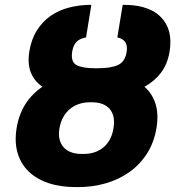

<svg xmlns="http://www.w3.org/2000/svg" viewBox="-20 -757 724 787"><path d="M47.9 -230.8Q57.2 -288 84 -330.1Q110.8 -372.2 153.8 -401.3Q120.4 -424.7 106.4 -460Q92.3 -495.4 100.1 -545.5Q108.3 -595.9 131 -632.1Q153.8 -668.3 187.3 -691.8Q220.9 -715.2 263.7 -726.2Q306.5 -737.2 354.4 -737.2L332.7 -603.7Q306.1 -598.7 293.1 -585Q280.2 -571.4 275.9 -545.5Q269.2 -503.6 293.7 -490.1Q317.8 -477.3 369.3 -477.3H381.4Q434.3 -477.3 463.4 -490.4Q492.9 -503.9 499.3 -545.5Q506.7 -593.8 460.9 -603.7L483 -737.2Q503.9 -737.2 525 -735.3Q546.2 -733.3 566.2 -727.8Q586.3 -722.3 604.8 -712.7Q623.2 -703.1 638.8 -687.5Q690 -636.7 675.1 -545.5Q666.9 -495.4 640.6 -460Q614.3 -424.7 572.4 -401.3Q604.8 -372.5 617.7 -330.6Q630.7 -288.7 621.4 -232.2Q611.5 -172.6 582.2 -127.1Q552.9 -81.7 509.9 -51.3Q467 -21 413.2 -5.5Q359.4 9.9 300.8 9.9H290.5Q227.3 9.9 178.1 -6.7Q128.9 -23.4 96.9 -54.7Q65 -85.9 52 -130.5Q39.1 -175.1 47.9 -230.8ZM313.2 -126.1H323.5Q347.7 -126.1 368.1 -133Q388.5 -139.9 404.5 -153.4Q420.5 -166.9 430.9 -186.8Q441.4 -206.7 445.3 -232.2Q449.6 -257.5 445.5 -277Q441.4 -296.5 429.9 -310Q418.3 -323.5 400.2 -330.6Q382.1 -337.7 358.3 -337.7H348Q323.5 -337.7 302.7 -330.4Q282 -323.2 265.8 -309.5Q249.6 -295.8 238.8 -275.9Q228 -256 223.7 -230.8Q219.5 -206.3 223.9 -187Q228.3 -167.6 240.2 -153.9Q252.1 -140.3 270.8 -133.2Q289.4 -126.1 313.2 -126.1Z"/></svg>

Font: Inter P Extra Bold
Style: Italic
Weight: 800
Italic angle: 9.39999°
Designer: Rasmus Andersson
Foundry: rsms
Version: Version 3.018;git-588b23468